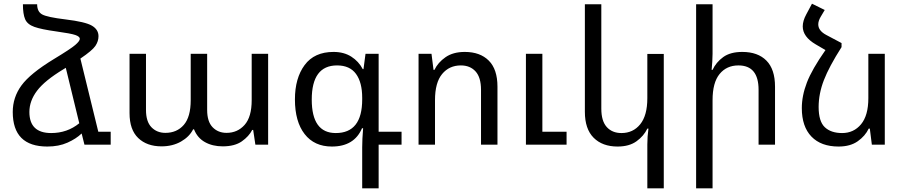

<svg xmlns="http://www.w3.org/2000/svg" viewBox="-20 -783 4896 1039"><path d="M421 -60Q392 -32 345 -11Q298 10 236 10Q49 10 49 -177Q49 -256 96 -320.5Q143 -385 271 -463Q362 -518 387 -539.5Q412 -561 412 -573Q412 -585 388 -593.5Q364 -602 284 -613Q204 -624 166 -637.5Q128 -651 116 -679Q104 -707 104 -760H181Q181 -720 208 -705Q235 -690 334 -678Q442 -665 477.5 -644Q513 -623 513 -587Q513 -560 496.5 -535Q480 -510 415 -466L512 -70H579V0H438H437L422 -60ZM139 -177Q139 -63 257 -63Q344 -63 409 -116L336 -416Q330 -412 323 -408Q222 -347 180.5 -292Q139 -237 139 -177Z M854 9Q775 9 728 -36Q681 -81 681 -171V-492H770V-188Q770 -125 799.5 -94.5Q829 -64 875 -64Q937 -64 974.5 -107Q1012 -150 1012 -241V-492H1101V-188Q1101 -125 1130.5 -94.5Q1160 -64 1206 -64Q1265 -64 1303.5 -107Q1342 -150 1342 -241V-492H1431V0H1362L1350 -80H1345Q1327 -45 1288.5 -18Q1250 9 1185 9Q1130 9 1089 -14Q1048 -37 1030 -83H1025Q1005 -43 959.5 -17Q914 9 854 9Z M1940 236V14Q1940 -29 1945 -89H1939Q1897 10 1776 10Q1681 10 1628.5 -57.5Q1576 -125 1576 -245Q1576 -360 1628.5 -431Q1681 -502 1785 -502Q1841 -502 1881 -476.5Q1921 -451 1943 -409H1947L1958 -492H2029V-70H2153V0H2029V236ZM1797 -63Q1940 -63 1940 -245V-254Q1940 -337 1906.5 -383Q1873 -429 1804 -429Q1667 -429 1667 -244Q1667 -63 1797 -63Z M2245 0V-492H2315L2326 -405H2331Q2350 -445 2391 -473.5Q2432 -502 2495 -502Q2578 -502 2625 -455Q2672 -408 2672 -314V0H2583V-297Q2583 -364 2553.5 -396.5Q2524 -429 2474 -429Q2411 -429 2372.5 -382.5Q2334 -336 2334 -241V0ZM2826 0V-492H2915V-70H3046V0Z M3572 236H3483V-1Q3483 -44 3489 -87H3483Q3464 -47 3424.5 -18.5Q3385 10 3322 10Q3240 10 3192.5 -37.5Q3145 -85 3145 -178V-760H3234V-195Q3234 -128 3263.5 -95.5Q3293 -63 3343 -63Q3406 -63 3444.5 -110.5Q3483 -158 3483 -252V-491H3572Z M3836 -760V-492Q3836 -470 3834.5 -449Q3833 -428 3831 -405H3836Q3855 -446 3893.5 -474Q3932 -502 3997 -502Q4081 -502 4127.5 -455Q4174 -408 4174 -314V0H4085V-297Q4085 -429 3976 -429Q3912 -429 3874 -382.5Q3836 -336 3836 -241V236H3747V-760Z M4681 -87Q4662 -47 4621.5 -18.5Q4581 10 4518 10Q4423 10 4371 -44Q4319 -98 4319 -198Q4319 -265 4346.5 -336.5Q4374 -408 4447 -512L4394 -543Q4324 -584 4324 -640Q4324 -670 4343 -705L4374 -763L4443 -729L4421 -692Q4408 -670 4408 -651Q4408 -617 4451 -594L4534 -550V-528Q4467 -423 4438.5 -349.5Q4410 -276 4410 -204Q4410 -126 4443.5 -94.5Q4477 -63 4537 -63Q4600 -63 4639.5 -110.5Q4679 -158 4679 -252V-492H4768V0H4698L4687 -87Z"/></svg>

Font: Noto Sans Armenian
Style: Regular
Weight: 400
Designer: Monotype Design Team
Foundry: Monotype Imaging Inc.
Version: Version 2.040;GOOG;noto-fonts:20170220:a8a215d2e889